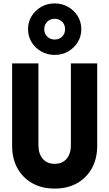

<svg xmlns="http://www.w3.org/2000/svg" viewBox="-20 -1087 640 1124"><path d="M51 -233V-716H205V-237Q205 -187 230.2 -157.5Q255.5 -128 300 -128Q345 -128 370 -157.5Q395 -187 395 -237V-716H549V-233Q549 -158.5 518 -102.2Q487 -46 431.2 -14.5Q375.5 17 300.2 17Q225 17 169 -14.5Q113 -46 82 -102.2Q51 -158.5 51 -233ZM144 -916Q144 -958.5 165 -992.5Q186 -1026.5 221.2 -1046.8Q256.5 -1067 300 -1067Q343.5 -1067 378.8 -1046.8Q414 -1026.5 435 -992.5Q456 -958.5 456 -916Q456 -874 435 -840Q414 -806 378.8 -785.8Q343.5 -765.5 300 -765.5Q256.5 -765.5 221.2 -785.8Q186 -806 165 -840Q144 -874 144 -916ZM300.2 -855.5Q326.5 -855.5 343.8 -872.8Q361 -890 361 -916.2Q361 -942.5 343.8 -959.8Q326.5 -977 300.2 -977Q274 -977 256.5 -959.8Q239 -942.5 239 -916.2Q239 -890 256.5 -872.8Q274 -855.5 300.2 -855.5Z"/></svg>

Font: Google Sans Code
Style: Regular
Weight: 400
Monospace: yes
Designer: Google Sans Code Authors
Foundry: Google LLC
Version: Version 6.000